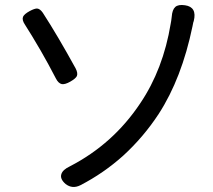

<svg xmlns="http://www.w3.org/2000/svg" viewBox="-20 -736 849 767"><path d="M242 -1Q219 -21 225 -40Q230 -58 260 -72Q432 -161 540 -323Q632 -459 662 -642Q664 -651 666 -669Q668 -697 680 -708Q692 -719 719 -715Q768 -708 754 -652Q753 -650 752 -646Q750 -635 749 -631Q706 -423 614 -281Q553 -188 472 -114Q394 -44 301 4Q269 20 242 -1ZM227 -400Q213 -403 203 -423Q173 -481 143 -533Q104 -600 80 -637Q67 -656 72 -669Q77 -680 99 -692Q118 -702 128 -702Q140 -701 151 -685Q210 -594 282 -463Q292 -444 287 -432Q282 -422 261 -410Q240 -398 227 -400Z"/></svg>

Font: GenSenRounded TW R
Style: Regular
Weight: 400
Version: Version 1.501;PS 1;hotconv 16.6.51;makeotf.lib2.5.65220